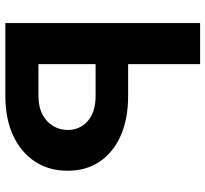

<svg xmlns="http://www.w3.org/2000/svg" viewBox="-45 -722 767 717"><g transform="rotate(90 338.5 -363.5)"><path d="M164.4 -458.5H337.7Q424.4 -458.5 487 -430.6Q549.7 -402.7 583.8 -351.9Q617.9 -301.1 617.5 -232.2Q617.9 -163.7 583.8 -111.3Q549.7 -58.9 487 -29.5Q424.4 0 337.7 0H66.1V-727.3H219.5V-123.6H337.7Q379.3 -123.6 407.7 -138.7Q436.1 -153.8 450.8 -178.8Q465.6 -203.8 465.2 -233.7Q465.6 -277 432.7 -307Q399.9 -337 337.7 -337H164.4Z"/></g></svg>

Font: InterMG
Style: Bold
Weight: 700
Designer: Rasmus Andersson
Foundry: rsms
Version: Version 3.019;December 26, 2023;FontCreator 15.0.0.2955 64-b